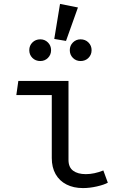

<svg xmlns="http://www.w3.org/2000/svg" viewBox="-20 -957 655 989"><path d="M246.7 -467.2H64.1L74.4 -540H332.8V-133.3Q332.8 -95.4 356.7 -77.7Q380.5 -60 422.1 -60Q465.1 -60 512.3 -79L535.4 -15.9Q515.9 -5.1 479 3.3Q442.1 11.8 407.2 11.8Q359 11.8 322.6 -6.7Q286.2 -25.1 266.4 -60Q246.7 -94.9 246.7 -143.1ZM259.5 -756.4 289.2 -936.9 381.5 -918.5 320 -746.2ZM243.1 -698.5Q243.1 -674.9 226.9 -658.7Q210.8 -642.6 187.7 -642.6Q163.1 -642.6 146.9 -658.7Q130.8 -674.9 130.8 -698.5Q130.8 -722.1 146.9 -738.2Q163.1 -754.4 187.7 -754.4Q210.8 -754.4 226.9 -738.2Q243.1 -722.1 243.1 -698.5ZM451.8 -698.5Q451.8 -674.9 435.6 -658.7Q419.5 -642.6 394.9 -642.6Q371.8 -642.6 355.6 -658.7Q339.5 -674.9 339.5 -698.5Q339.5 -722.1 355.6 -738.2Q371.8 -754.4 394.9 -754.4Q419.5 -754.4 435.6 -738.2Q451.8 -722.1 451.8 -698.5Z"/></svg>

Font: Fira Code
Style: Regular
Weight: 400
Designer: Carrois Corporate, Edenspiekermann AG, Nikita Prokopov
Foundry: Carrois Corporate, Edenspiekermann AG, Nikita Prokopov
Version: Version 5.002